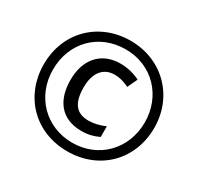

<svg xmlns="http://www.w3.org/2000/svg" viewBox="-155 -910 1140 1105"><g transform="rotate(30 415.0 -357.0)"><path d="M415 10C628 10 782 -144 782 -357C782 -568 624 -724 415 -724C205 -724 48 -572 48 -357C48 -149 197 10 415 10ZM415 -47C239 -47 109 -180 109 -357C109 -535 235 -667 415 -667C592 -667 719 -532 719 -357C719 -179 589 -47 415 -47ZM427 -132C473 -132 507 -142 541 -158V-229C506 -213 466 -204 432 -204C349 -204 313 -255 313 -357C313 -453 357 -509 433 -509C463 -509 495 -501 529 -484L560 -550C520 -570 475 -581 430 -581C300 -581 226 -490 226 -357C226 -218 295 -132 427 -132Z"/></g></svg>

Font: Noto Sans Myanmar UI SemiCondensed Medium
Style: Regular
Weight: 500
Width: 4
Designer: Monotype Design Team
Foundry: Monotype Imaging Inc.
Version: Version 2.103